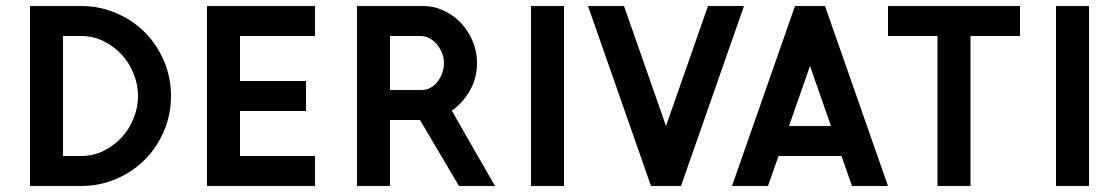

<svg xmlns="http://www.w3.org/2000/svg" viewBox="-20 -620 3730 640"><path d="M550 -300Q550 -238 526.5 -183Q503 -128 462.5 -87.5Q422 -47 367 -23.5Q312 0 250 0H80V-600H250Q312 -600 367 -576.5Q422 -553 462.5 -512.5Q503 -472 526.5 -417Q550 -362 550 -300ZM440 -300Q440 -337 426 -373Q412 -409 386.5 -437Q361 -465 326 -482.5Q291 -500 250 -500H190V-100H250Q291 -100 326 -117.5Q361 -135 386.5 -163Q412 -191 426 -227Q440 -263 440 -300Z M1030 0H670V-600H1030V-500H780V-350H1000V-250H780V-100H1030Z M1630 0H1510L1380 -220H1280V0H1170V-600H1391Q1426 -600 1458.5 -585Q1491 -570 1515.5 -544.5Q1540 -519 1555 -484Q1570 -449 1570 -410Q1570 -360 1546.5 -318.5Q1523 -277 1486 -251ZM1460 -410Q1460 -425 1454.5 -440.5Q1449 -456 1438.5 -469.5Q1428 -483 1413.5 -491.5Q1399 -500 1381 -500H1280V-320H1385Q1403 -320 1417 -328.5Q1431 -337 1440.5 -350.5Q1450 -364 1455 -379.5Q1460 -395 1460 -410Z M1860 0H1750V-600H1860Z M2460 -600 2250 0H2150L1940 -600H2060L2200 -200L2340 -600Z M2940 0H2820L2785 -100H2575L2540 0H2420L2630 -600H2730ZM2750 -200 2680 -400 2610 -200Z M3380 -500H3215V0H3105V-500H2940V-600H3380Z M3610 0H3500V-600H3610Z"/></svg>

Font: Gauge Heavy
Style: Heavy
Weight: 900
Designer: Daniel Pimley
Foundry: Daniel Pimley
Version: Version 2.0